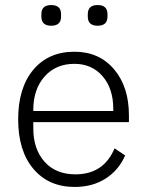

<svg xmlns="http://www.w3.org/2000/svg" viewBox="-20 -729 583 761"><path d="M144 -663V-673Q144 -709 183 -709Q222 -709 222 -673V-663Q222 -627 183 -627Q144 -627 144 -663ZM328 -663V-673Q328 -709 367 -709Q406 -709 406 -673V-663Q406 -627 367 -627Q328 -627 328 -663ZM276 12Q173 12 112.5 -59.5Q52 -131 52 -256Q52 -381 112 -452.5Q172 -524 275 -524Q373 -524 432 -454.5Q491 -385 491 -272V-245H112V-220Q112 -138 156.5 -88Q201 -38 279 -38Q391 -38 434 -141L476 -113Q451 -55 399 -21.5Q347 12 276 12ZM275 -476Q201 -476 156.5 -425.5Q112 -375 112 -294V-289H429V-297Q429 -378 386.5 -427Q344 -476 275 -476Z"/></svg>

Font: IBM Plex Sans Light
Style: Regular
Weight: 300
Designer: Mike Abbink, Paul van der Laan, Pieter van Rosmalen
Foundry: Bold Monday
Version: Version 3.0